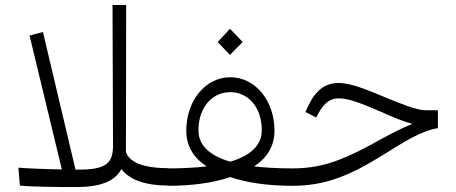

<svg xmlns="http://www.w3.org/2000/svg" viewBox="-20 -748 1834 773"><path d="M487 -136 488 -728H433L435 -162C435 -91 408 -65 295 -65H284L153 -619L99 -605L229 -66C162 -67 87 -70 54 -73L60 -1C102 4 198 5 289 5C408 5 448 -31 469 -67C502 -24 565 -1 657 -1L676 -13V-59L657 -71C552 -71 500 -97 487 -136Z M657 0C755 0 839 -12 907 -35C976 -12 1059 0 1158 0L1177 -12V-58L1158 -70C1100 -70 1048 -73 1003 -78C1056 -113 1085 -160 1085 -222C1085 -344 1007 -437 907 -437C808 -437 730 -344 730 -222C730 -160 759 -113 812 -78C767 -73 715 -70 657 -70L638 -58V-12ZM779 -223C779 -318 836 -377 907 -377C978 -377 1034 -318 1034 -223C1034 -165 991 -122 907 -97C822 -122 779 -164 779 -223ZM856 -579 906 -527 957 -579 906 -632Z M1158 0C1286 0 1385 -39 1517 -121C1613 -181 1678 -222 1743 -232V-304H1695C1657 -304 1595 -330 1531 -356C1463 -385 1392 -414 1344 -414C1275 -414 1239 -368 1210 -297L1253 -275C1278 -325 1302 -352 1344 -352C1389 -352 1448 -326 1509 -300C1551 -281 1597 -261 1640 -249C1600 -234 1552 -209 1467 -162C1345 -96 1262 -70 1158 -70L1139 -58V-12Z"/></svg>

Font: Wafeq Light
Style: Regular
Weight: 300
Designer: Rasmus Andersson & Azza Alameddine
Foundry: Google & TypeTogether
Version: Version 3.000;January 28, 2025;FontCreator 15.0.0.3014 64-bi